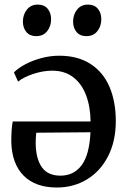

<svg xmlns="http://www.w3.org/2000/svg" viewBox="-20 -800 550 834"><path d="M483 -273.5Q483 -187.5 449.8 -122Q416.5 -56.5 358.2 -21Q300 14.5 227 14.5Q134.5 14.5 83.2 -36.5Q32 -87.5 29 -182.5Q29 -244.5 35.5 -272.5H373.5Q372.5 -337.5 353.5 -387.2Q334.5 -437 297.5 -465Q260.5 -493 207 -493Q167 -493 124.8 -479Q82.5 -465 58.5 -445.5L40.5 -485.5Q58.5 -504 90 -520.8Q121.5 -537.5 160.2 -547.8Q199 -558 237 -558Q317.5 -558 372.8 -522.5Q428 -487 455.5 -423Q483 -359 483 -273.5ZM137.5 -223.5Q135 -200 135 -179Q135.5 -112 161.2 -74.5Q187 -37 242.5 -37Q300.5 -37 334.5 -82.2Q368.5 -127.5 373 -225.5ZM136.5 -643Q109.5 -643 94.5 -661Q79.5 -679 79.5 -706Q79.5 -736.5 96.8 -758.2Q114 -780 144 -780H145Q172 -780 187 -762Q202 -744 202 -716.5Q202 -686 184.8 -664.5Q167.5 -643 137.5 -643ZM354.5 -643Q327.5 -643 312.5 -661Q297.5 -679 297.5 -706Q297.5 -736.5 314.8 -758.2Q332 -780 362 -780H363Q390 -780 405 -762Q420 -744 420 -716.5Q420 -686 402.8 -664.5Q385.5 -643 355.5 -643Z"/></svg>

Font: Merriweather 12pt
Style: Regular
Weight: 400
Designer: Eben Sorkin
Foundry: Eben Sorkin
Version: Version 2.100